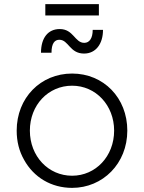

<svg xmlns="http://www.w3.org/2000/svg" viewBox="-20 -900 699 932"><path d="M460 -825V-880H200V-825ZM388 -640C445 -640 480 -687 480 -755H430C430 -714 414 -692 389 -692C343 -692 337 -759 270 -759C213 -759 179 -716 179 -644H230C230 -689 245 -707 268 -707C313 -707 318 -640 388 -640ZM330 12C479 12 598 -106 598 -266C598 -425 483 -543 330 -543C177 -543 61 -425 61 -266C61 -213 73 -166 97 -124C144 -39 229 12 330 12ZM330 -47C215 -47 125 -141 125 -266C125 -390 214 -484 330 -484C445 -484 534 -389 534 -266C534 -141 444 -47 330 -47Z"/></svg>

Font: Plus Jakarta Sans Light
Style: Regular
Weight: 300
Designer: Gumpita Rahayu
Foundry: Tokotype
Version: Version 2.071;gftools[0.9.30]